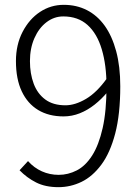

<svg xmlns="http://www.w3.org/2000/svg" viewBox="-20 -762 575 795"><path d="M222 13Q168 13 129.5 -6.5Q91 -26 61 -57L96 -95Q121 -67 153.5 -52.5Q186 -38 223 -38Q262 -38 298 -56.5Q334 -75 361.5 -118Q389 -161 405 -231.5Q421 -302 421 -405Q421 -492 401.5 -557.5Q382 -623 342.5 -658.5Q303 -694 242 -694Q204 -694 172.5 -670Q141 -646 122.5 -604Q104 -562 104 -509Q104 -457 119.5 -415.5Q135 -374 167.5 -350Q200 -326 251 -326Q291 -326 336 -352.5Q381 -379 423 -438L425 -381Q401 -352 372 -329Q343 -306 310.5 -293Q278 -280 243 -280Q182 -280 138 -306.5Q94 -333 70 -384Q46 -435 46 -509Q46 -577 73.5 -630Q101 -683 145.5 -712.5Q190 -742 244 -742Q297 -742 340 -720Q383 -698 413.5 -655.5Q444 -613 461 -550Q478 -487 478 -405Q478 -289 457 -209Q436 -129 399.5 -80Q363 -31 317.5 -9Q272 13 222 13Z"/></svg>

Font: Noto Sans TC Thin Light
Style: Regular
Weight: 300
Version: Version 2.004-H2;hotconv 1.0.118;makeotfexe 2.5.65603